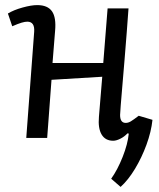

<svg xmlns="http://www.w3.org/2000/svg" viewBox="-20 -541 622 753"><path d="M381 -240 182 -228 165 0H83L114 -416Q117 -456 87 -456Q78 -456 64.5 -452Q51 -448 28 -438L11 -488Q34 -502 68.5 -511.5Q103 -521 126 -521Q167 -521 184 -496.5Q201 -472 196 -419Q193 -385 191 -356.5Q189 -328 186 -294H385L402 -508H484Q481 -466 477 -413.5Q473 -361 468.5 -307Q464 -253 460 -206Q456 -159 453.5 -128Q451 -97 451 -90Q451 -59 473 -59Q483 -59 493 -65Q503 -71 524 -87L578 -71Q573 -24 554.5 26.5Q536 77 509.5 121Q483 165 453 192L416 160Q441 125 461 74.5Q481 24 485 -17L480 -18Q468 -5 452 3Q436 11 424 11Q393 11 378.5 -13.5Q364 -38 368 -83Z"/></svg>

Font: Literata 12pt
Style: Italic
Weight: 400
Italic angle: -2°
Designer: Latin by Veronika Burian and Jose Scaglione. Greek by Irene Vlachou. Cyrillic by Vera Evstafieva
Foundry: TypeTogether
Version: Version 3.002